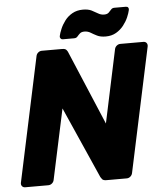

<svg xmlns="http://www.w3.org/2000/svg" viewBox="-59 -947 850 999"><g transform="rotate(-5 365.5 -447.5)"><path d="M32.1 0Q21.5 0 15.6 -7.2Q9.6 -14.5 11.6 -25.1L150 -674.5Q152 -685.5 160.6 -692.8Q169.1 -700 179.8 -700H286Q302.2 -700 308.1 -692.9Q314 -685.8 315.6 -681.1L479.1 -293.9L560 -674.5Q562 -685.5 570.8 -692.8Q579.5 -700 590.1 -700H710Q721 -700 726.7 -692.8Q732.5 -685.5 730.5 -674.5L592.1 -25.5Q590.1 -14.9 581.6 -7.4Q573 0 562.4 0H456.1Q439.9 0 433.9 -7.4Q427.9 -14.9 425.9 -18.9L260.9 -391.6L182.5 -25.1Q180.5 -14.5 171.9 -7.2Q163.4 0 152.4 0ZM517.9 -745Q490.5 -745 472.9 -753.8Q455.2 -762.6 441.1 -771.4Q426.9 -780.2 409.1 -780.2Q393.7 -780.2 385.6 -772.9Q377.5 -765.6 371.1 -757.8Q364.6 -750 353.6 -750H293.6Q286.6 -750 282.5 -755.3Q278.4 -760.6 279.4 -767.2Q282.6 -783.1 291.9 -804.9Q301.1 -826.7 316.7 -847.3Q332.3 -867.9 356 -881.2Q379.8 -894.6 411 -894.6Q438.7 -894.6 456.4 -885.8Q474 -877 488.3 -868.2Q502.6 -859.4 519.7 -859.4Q535.5 -859.4 543.6 -867.2Q551.7 -875 558 -882.5Q564.2 -890 575.2 -890H635.2Q643.9 -890 647.5 -884.7Q651.1 -879.4 649.5 -872.1Q646.2 -856.2 637 -834.7Q627.7 -813.2 611.7 -792.7Q595.6 -772.1 572.4 -758.6Q549.1 -745 517.9 -745Z"/></g></svg>

Font: Rubik Light
Style: Italic
Weight: 300
Italic angle: -12°
Designer: Hubert and Fischer
Foundry: Hubert and Fischer
Version: Version 2.300;gftools[0.9.30]